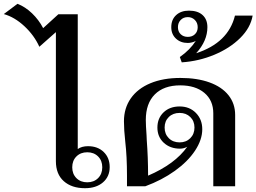

<svg xmlns="http://www.w3.org/2000/svg" viewBox="-168 -980 1349 1010"><path d="M126 -132V-811L39 -734Q12 -794 -39.5 -842Q-91 -890 -148 -906L-76 -960Q-35 -944 0.5 -910Q36 -876 59 -832L139 -905H241V-196Q262 -211 295 -211Q346 -211 377.5 -180.5Q409 -150 409 -101Q409 -51 373.5 -20.5Q338 10 279 10Q209 10 167.5 -27Q126 -64 126 -132ZM370 -100Q370 -135 348 -157Q326 -179 291 -179Q256 -179 234 -157Q212 -135 212 -100Q212 -65 234 -43Q256 -21 291 -21Q326 -21 348 -43Q370 -65 370 -100Z M500 -55Q500 -158 491 -234Q484 -297 484 -342Q484 -411 520 -462.5Q556 -514 623 -542Q690 -570 781 -570Q869 -570 934 -546.5Q999 -523 1034 -479Q1069 -435 1069 -375V0H954V-384Q954 -452 907 -491.5Q860 -531 780 -531Q694 -531 646.5 -483.5Q599 -436 599 -349Q599 -322 603 -267L604 -243Q611 -152 611 -56Q753 -117 817 -208Q799 -198 779 -198Q727 -198 693.5 -229Q660 -260 660 -309Q660 -358 692.5 -389Q725 -420 777 -420Q829 -420 862.5 -386Q896 -352 896 -300Q896 -245 858 -187.5Q820 -130 751.5 -81Q683 -32 596 0H500ZM855 -309Q855 -343 833 -364.5Q811 -386 777 -386Q742 -386 720 -364.5Q698 -343 698 -309Q698 -275 720 -253Q742 -231 777 -231Q811 -231 833 -253Q855 -275 855 -309Z M778 -680Q832 -718 862 -765Q854 -760 842 -757Q830 -754 820 -754Q782 -754 757.5 -777Q733 -800 733 -837Q733 -877 758.5 -900.5Q784 -924 826 -924Q872 -924 897.5 -901Q923 -878 923 -837Q923 -765 864 -700Q1033 -755 1068 -898H1161Q1150 -834 1095.5 -780Q1041 -726 959.5 -692Q878 -658 788 -652ZM872 -837Q872 -860 857 -875Q842 -890 820 -890Q797 -890 782.5 -875Q768 -860 768 -837Q768 -814 782.5 -800Q797 -786 820 -786Q843 -786 857.5 -800Q872 -814 872 -837Z"/></svg>

Font: Fahkwang Medium
Style: Regular
Weight: 500
Version: Version 1.000; ttfautohint (v1.6)